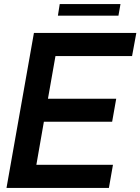

<svg xmlns="http://www.w3.org/2000/svg" viewBox="-20 -925 691 945"><path d="M516 0H12L147 -763H651L630 -649H253L216 -439H552L532 -326H196L159 -114H536ZM563 -848H265L274 -905H573Z"/></svg>

Font: Open Sauce Sans SemiBold Italic
Style: Regular
Weight: 600
Italic angle: -10°
Designer: Alfredo Marco Pradil
Foundry: Creative Sauce Fz LLC
Version: Version 1.477